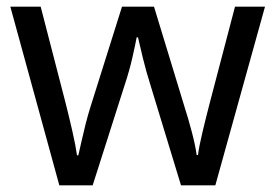

<svg xmlns="http://www.w3.org/2000/svg" viewBox="-20 -557 826 576"><path d="M431 -303Q418 -344 408.5 -383.5Q399 -423 394 -445H390Q386 -423 377 -383.5Q368 -344 354 -302L258 -1H158L11 -537H102L176 -251Q187 -208 197 -164Q207 -120 211 -91H215Q219 -108 224.5 -133Q230 -158 237 -185.5Q244 -213 251 -235L346 -537H442L534 -235Q545 -201 555.5 -161Q566 -121 570 -92H574Q577 -117 587.5 -161Q598 -205 610 -251L685 -537H775L626 -1H523Z"/></svg>

Font: Noto Sans Anatolian Hieroglyphs
Style: Regular
Weight: 400
Designer: Monotype Design Team
Foundry: Monotype Imaging Inc.
Version: Version 2.001; ttfautohint (v1.8.4.7-5d5b)